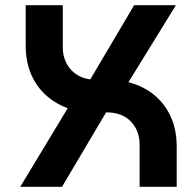

<svg xmlns="http://www.w3.org/2000/svg" viewBox="-20 -720 743 740"><path d="M58 0 241 -303Q192 -321 155.5 -354.5Q119 -388 99 -436Q79 -484 79 -545V-700H222V-536Q222 -505 235 -478.5Q248 -452 272 -435Q296 -418 328 -414L497 -700H658L475 -403Q531 -389 573 -355Q615 -321 638 -270.5Q661 -220 661 -155V0H518V-164Q518 -216 484.5 -251.5Q451 -287 389 -287L219 0Z"/></svg>

Font: MuseoModerno Thin SemiBold
Style: Regular
Weight: 600
Version: Version 1.003